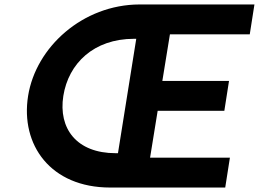

<svg xmlns="http://www.w3.org/2000/svg" viewBox="-20 -842 1161 861"><path d="M106 -412C71 -192 207 -1 474 -1H990L1011 -135H653L687 -345H986L1007 -479H708L742 -688H1100L1121 -822H605C351 -821 141 -631 106 -412ZM264 -412C287 -557 400 -668 581 -668H591L509 -155H499C323 -155 241 -266 264 -412Z"/></svg>

Font: Rabbid Highway Sign IV
Style: Obl
Weight: 400
Foundry: Cannot Into Space Fonts
Version: Version 0.277